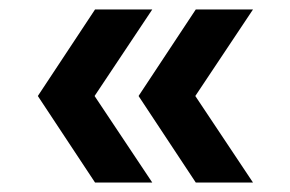

<svg xmlns="http://www.w3.org/2000/svg" viewBox="-20 -525 613 406"><path d="M181 -505H302L180 -322L302 -139H181L60 -322ZM394 -505H515L393 -322L515 -139H394L273 -322Z"/></svg>

Font: Khand SemiBold
Style: Regular
Weight: 600
Designer: Devanagari: Sanchit Sawaria, Jyotish Sonowal; Latin: Satya Rajpurohit
Foundry: Indian Type Foundry
Version: Version 1.101;PS 1.0;hotconv 1.0.78;makeotf.lib2.5.61930; tt